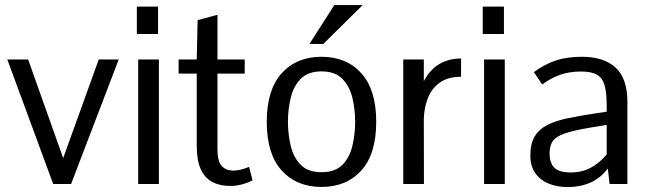

<svg xmlns="http://www.w3.org/2000/svg" viewBox="-20 -738 2592 770"><path d="M193.4 0 9.3 -499.5H92.8L233.4 -104L376 -499.5H456.1L265.1 0Z M534.2 0V-499.5H617.2V0ZM528.8 -601.6V-711.4H613.8V-601.6Z M903.8 7.8Q862.3 7.8 832 -7.8Q801.8 -23.4 785.4 -58.8Q769 -94.2 769 -153.3V-442.9H696.3V-499.5H769L772.5 -657.2L852.1 -678.7V-499.5H961.4V-442.9H852.1V-139.2Q852.1 -91.8 868.7 -73Q885.3 -54.2 914.6 -53.7Q930.2 -53.7 946.5 -57.9Q962.9 -62 979 -68.8L992.7 -14.6Q975.6 -5.4 951.7 1.2Q927.7 7.8 903.8 7.8Z M1269.5 11.7Q1169.4 11.7 1109.6 -54.4Q1049.8 -120.6 1049.8 -249.5Q1049.8 -377.9 1109.6 -444.1Q1169.4 -510.3 1269.5 -510.3Q1369.6 -510.3 1429.2 -444.1Q1488.8 -377.9 1488.8 -249.5Q1488.8 -120.6 1429.2 -54.4Q1369.6 11.7 1269.5 11.7ZM1269.5 -47.4Q1324.2 -47.4 1353.3 -77.1Q1382.3 -106.9 1393.3 -153.6Q1404.3 -200.2 1404.3 -249.5Q1404.3 -298.8 1393.3 -345.2Q1382.3 -391.6 1353.3 -421.6Q1324.2 -451.7 1269.5 -451.7Q1215.3 -451.7 1186 -421.6Q1156.7 -391.6 1145.8 -345.2Q1134.8 -298.8 1134.8 -249.5Q1134.8 -200.2 1145.8 -153.6Q1156.7 -106.9 1186 -77.1Q1215.3 -47.4 1269.5 -47.4ZM1276.4 -561.5 1221.2 -562 1320.8 -717.8H1434.6Z M1597.2 0V-499.5H1679.7V-412.6Q1705.1 -460 1742.7 -481.7Q1780.3 -503.4 1829.1 -503.4V-430.2Q1775.9 -430.2 1743.2 -406.2Q1710.4 -382.3 1695.6 -343.8Q1680.7 -305.2 1679.7 -260.7L1680.2 0Z M1921.4 0V-499.5H2004.4V0ZM1916 -601.6V-711.4H2001V-601.6Z M2255.4 12.2Q2214.4 12.2 2180.7 -1.5Q2147 -15.1 2127 -43.2Q2106.9 -71.3 2106.9 -114.7Q2106.9 -161.6 2124.3 -190.7Q2141.6 -219.7 2174.6 -236.6Q2207.5 -253.4 2253.9 -263.2Q2300.3 -272.9 2357.9 -281.7L2413.1 -290V-314.9Q2413.1 -366.7 2404.5 -396.2Q2396 -425.8 2373.8 -438.5Q2351.6 -451.2 2309.6 -451.2Q2263.7 -451.2 2226.3 -438Q2189 -424.8 2154.3 -399.4Q2154.3 -399.4 2149.2 -407Q2144 -414.6 2137.7 -424.3Q2131.3 -434.1 2126.2 -441.4Q2121.1 -448.7 2121.1 -448.7Q2161.6 -479 2206.8 -494.6Q2252 -510.3 2313.5 -510.3Q2402.3 -510.3 2449.2 -466.6Q2496.1 -422.9 2496.1 -330.1V0H2424.8L2417.5 -62.5Q2391.1 -25.9 2350.1 -6.8Q2309.1 12.2 2255.4 12.2ZM2268.6 -46.4Q2313 -46.4 2348.4 -64.9Q2383.8 -83.5 2413.1 -118.7V-237.3L2349.6 -226.6Q2281.7 -215.3 2245.8 -203.1Q2210 -190.9 2197 -172.4Q2184.1 -153.8 2184.1 -123.5Q2184.1 -84.5 2203.1 -65.4Q2222.2 -46.4 2268.6 -46.4Z"/></svg>

Font: Pontano Sans
Style: Regular
Weight: 400
Designer: Vernon Adams
Foundry: Vernon Adams
Version: Version 2.001